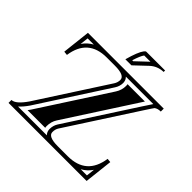

<svg xmlns="http://www.w3.org/2000/svg" viewBox="-196 -938 1107 1107"><g transform="rotate(45 357.5 -385.0)"><path d="M327.9 -654.1Q349.6 -733.6 370.4 -761Q377.4 -770.3 383.3 -770.3H535.6V-758.5Q486.6 -757.3 451.9 -724.6L377.2 -654.1ZM359.9 -678H367.7L435.5 -741.9L440.2 -746.3H389.2Q375.7 -728.5 359.9 -678ZM624.5 -585.4H400.6Q404.3 -581.8 407.1 -577.6Q409.9 -573.5 411.4 -570.2Q412.8 -566.9 413.8 -563Q414.8 -559.1 415 -556.9Q415.3 -554.7 415.5 -551.8L415.8 -549.1Q415.8 -521.5 400.1 -497.6L128.9 -78.1Q104.7 -43 82.8 -23.9H317.9Q314.2 -27.6 311.5 -31.7Q308.8 -35.9 307.4 -39.2Q305.9 -42.5 304.9 -46.4Q304 -50.3 303.7 -52.5Q303.5 -54.7 303.2 -57.6L303 -60.3Q303 -89.6 317.4 -111.8L588.6 -531Q617.4 -575.4 624.5 -585.4ZM650.4 -75.2Q628.4 -42.5 594.2 -23.9H644.5ZM139.2 -585.4H88.9L83 -534.2Q105.2 -566.9 139.2 -585.4ZM67.4 -609.4H685.5V-585.4Q660.6 -585.4 646 -574.2Q644 -572.8 608.6 -518.1L337.4 -98.9Q326.9 -82.8 326.9 -60.3Q326.9 -23.9 407 -23.9H488.3Q639.4 -23.9 661.6 -175.8L685.5 -173.3L666 0H29.3V-23.9Q62.5 -23.9 108.9 -91.3L380.1 -510.5Q391.8 -528.6 391.8 -549.1Q391.8 -585.4 311 -585.4H245.1Q94 -585.4 71.8 -433.6L47.9 -436ZM280.3 -47.9H136.5L148.7 -64.7L420.4 -484.4Q439.7 -514.4 439.7 -549.1Q439.7 -555.4 438.5 -561.5H579.8L568.4 -543.9L297.4 -125Q279.1 -96.9 279.1 -60.3Q279.1 -54 280.3 -47.9Z"/></g></svg>

Font: itsadzokeS01
Style: Regular
Weight: 600
Width: 6
Version: Version 0.46